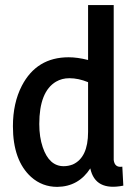

<svg xmlns="http://www.w3.org/2000/svg" viewBox="-20 -728 532 761"><path d="M232.4 -69.3Q174.8 -69.3 149.4 -144.5Q135.7 -184.6 135.7 -236.3Q135.7 -365.2 202.1 -404.3Q225.6 -418 254.9 -418Q291 -418 329.1 -402.3V-205.1Q329.1 -103.5 268.6 -76.2Q251 -69.3 232.4 -69.3ZM329.1 -708V-490.2Q287.1 -501 252 -501Q125 -501 66.4 -387.7Q31.2 -319.3 31.2 -227.5Q31.2 -91.8 103.5 -26.4Q147.5 12.7 207 12.7Q291 11.7 337.9 -60.5Q357.4 30.3 468.8 7.8L464.8 -67.4Q434.6 -62.5 430.7 -93.8Q430.7 -99.6 430.7 -104.5V-708Z"/></svg>

Font: Yaldevi Colombo SemiBold
Style: Regular
Weight: 600
Designer: Sol Matas, Denzil Rajitha, Kosala Senevirathne and Pathum Egodawatta
Foundry: Mooniak
Version: Version 1.020 ; ttfautohint (v1.6)